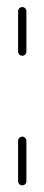

<svg xmlns="http://www.w3.org/2000/svg" viewBox="-20 -539 129 558"><path d="M44.8 -0.4Q39.6 -0.4 36.1 -3.9Q32.6 -7.4 32.6 -12.2V-129.6Q32.6 -134.8 36.3 -138.3Q40 -141.9 44.8 -141.9Q49.6 -141.9 53.1 -138.3Q56.7 -134.8 56.7 -129.6V-12.2Q56.7 -7.4 53.3 -3.9Q50 -0.4 44.8 -0.4ZM44.8 -377Q39.6 -377 36.1 -380.6Q32.6 -384.1 32.6 -388.9V-506.7Q32.6 -511.5 36.3 -515Q40 -518.5 44.8 -518.5Q49.6 -518.5 53.1 -515Q56.7 -511.5 56.7 -506.7V-388.9Q56.7 -384.1 53.3 -380.6Q50 -377 44.8 -377Z"/></svg>

Font: 26F Galaxy Hebrew Thin
Style: Regular
Weight: 100
Designer: C₂₉H₂₅N₃O₅
Version: Version 1.000